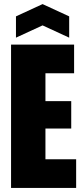

<svg xmlns="http://www.w3.org/2000/svg" viewBox="-20 -918 410 938"><path d="M34 0V-700H342V-560H202V-424H328V-290H202V-140H352V0ZM58 -734V-838L188 -898L318 -838V-734L188 -794Z"/></svg>

Font: Tektur Condensed
Style: Bold
Weight: 700
Width: 3
Designer: Adam Jagosz
Foundry: Adam Jagosz
Version: Version 1.005;gftools[0.9.30]